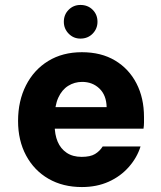

<svg xmlns="http://www.w3.org/2000/svg" viewBox="-20 -744 651 776"><path d="M311 12Q234 12 176 -21.5Q118 -55 85.5 -115.5Q53 -176 53 -255Q53 -336 85 -399Q117 -462 175 -497.5Q233 -533 311 -533Q389 -533 445 -499.5Q501 -466 531.5 -407Q562 -348 562 -271Q562 -261 562 -249Q562 -237 560 -224H159V-311H411Q410 -359 382 -386Q354 -413 312 -413Q281 -413 255.5 -397Q230 -381 215.5 -349Q201 -317 201 -268V-238Q201 -200 213 -171.5Q225 -143 249.5 -126.5Q274 -110 310 -110Q345 -110 364 -121.5Q383 -133 395 -152H548Q534 -107 500.5 -69Q467 -31 419 -9.5Q371 12 311 12ZM305 -588Q277 -588 257.5 -608Q238 -628 238 -656Q238 -685 257.5 -704.5Q277 -724 305 -724Q335 -724 354.5 -704.5Q374 -685 374 -656Q374 -628 354.5 -608Q335 -588 305 -588Z"/></svg>

Font: DM Sans 10pt Black
Style: Regular
Weight: 900
Version: Version 4.004;gftools[0.9.30]